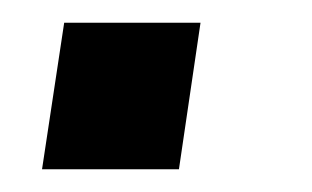

<svg xmlns="http://www.w3.org/2000/svg" viewBox="-20 -149 275 169"><path d="M17 0 36.5 -129H156.5L137.5 0Z"/></svg>

Font: Public Sans Medium
Style: Italic
Weight: 500
Italic angle: -8°
Designer: The Public Sans project authors (U.S. Web Design System). Libre Franklin designed by Pablo Impallari and Rodrigo Fuenzal
Version: Version 1.007; ttfautohint (v1.8.1) -l 8 -r 50 -G 200 -x 14 